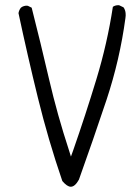

<svg xmlns="http://www.w3.org/2000/svg" viewBox="-20 -727 540 740"><path d="M252.9 -7.3Q269 -7.3 284.2 -34.7Q338.9 -187.5 390.6 -342.3Q441.9 -497.1 463.4 -657.2Q464.4 -663.1 464.4 -667Q464.4 -670.9 464.1 -675.8Q463.9 -680.7 461.9 -687Q460 -693.4 456.1 -698.7L439.9 -706.5Q438 -707 436.5 -707Q423.8 -707 415 -700.7Q393.6 -560.1 351.6 -421.9Q309.6 -283.7 261.7 -146.5L253.4 -123.5L246.1 -147Q201.2 -283.7 168.9 -422.6Q136.7 -561.5 102.1 -697.3L87.4 -704.6Q85.4 -705.1 81.5 -705.1Q77.6 -705.1 71.8 -703.4Q65.9 -701.7 60.5 -697.3Q53.2 -688 51.3 -676.3Q86.4 -511.7 126.2 -349.6Q166 -187.5 220.2 -29.3Q238.8 -7.3 252.9 -7.3Z"/></svg>

Font: NaikaiFont
Style: Light
Weight: 300
Version: Version 1.89